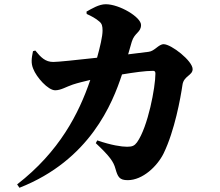

<svg xmlns="http://www.w3.org/2000/svg" viewBox="-20 -828 1040 908"><path d="M433 -151C500 -88 517 -63 526 -30C537 9 545 24 584 24C655 24 724 -42 754 -103C806 -210 834 -365 843 -427C849 -469 891 -471 891 -501C891 -540 790 -619 754 -619C730 -619 711 -586 683 -583L586 -571L603 -630C616 -674 647 -674 647 -710C647 -747 545 -808 480 -808C448 -808 414 -787 389 -773L390 -762C412 -752 433 -741 450 -726C462 -716 465 -705 465 -683C465 -656 453 -605 439 -555C340 -544 253 -535 232 -535C194 -535 173 -557 147 -589L136 -586C129 -552 126 -529 137 -503C152 -463 207 -401 241 -401C268 -401 294 -418 324 -428C348 -436 378 -443 407 -450C353 -291 261 -111 61 44L72 60C405 -71 512 -339 557 -476C611 -485 666 -493 704 -493C711 -493 715 -490 715 -480C715 -416 680 -228 628 -155C616 -139 606 -134 581 -134C555 -134 507 -141 440 -164Z"/></svg>

Font: Noto Serif CJK HK Black
Style: Regular
Weight: 900
Designer: Ryoko NISHIZUKA 西塚涼子 (kana & ideographs); Frank Grießhammer (Latin, Greek & Cyrillic); Wenlong ZHANG 张文龙 (bopomofo); San
Foundry: Adobe
Version: Version 2.001;hotconv 1.1.0;makeotfexe 2.6.0